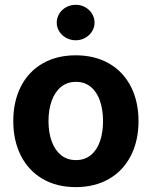

<svg xmlns="http://www.w3.org/2000/svg" viewBox="-20 -767 630 798"><path d="M35.2 -263.7Q35.2 -345.2 66.7 -407.2Q98.1 -469.2 157 -503.2Q215.8 -537.1 294.9 -537.1Q374 -537.1 433.1 -503.2Q492.2 -469.2 523.9 -407.2Q555.7 -345.2 555.7 -263.7Q555.7 -182.1 523.9 -119.9Q492.2 -57.6 433.1 -23.4Q374 10.7 294.9 10.7Q215.8 10.7 157.2 -23.4Q98.6 -57.6 66.9 -119.9Q35.2 -182.1 35.2 -263.7ZM408.2 -263.7Q408.2 -311 395.5 -347.9Q382.8 -384.8 357.4 -405.8Q332 -426.8 295.9 -426.8Q259.3 -426.8 233.6 -405.8Q208 -384.8 194.8 -347.9Q181.6 -311 181.6 -263.7Q181.6 -216.8 194.8 -179.9Q208 -143.1 233.6 -122.3Q259.3 -101.6 295.9 -101.6Q332 -101.6 357.4 -122.3Q382.8 -143.1 395.5 -179.7Q408.2 -216.3 408.2 -263.7ZM215.8 -672.9Q215.8 -692.9 226.3 -710Q236.8 -727.1 255.1 -737.1Q273.4 -747.1 294.9 -747.1Q315.9 -747.1 334 -737.1Q352.1 -727.1 362.5 -710Q373 -692.9 373 -672.9Q373 -653.3 362.5 -636.5Q352.1 -619.6 334 -609.6Q315.9 -599.6 294.9 -599.6Q273.4 -599.6 255.1 -609.6Q236.8 -619.6 226.3 -636.5Q215.8 -653.3 215.8 -672.9Z"/></svg>

Font: Pretendard Std
Style: Bold
Weight: 700
Designer: Base glyphs from Inter by Rasmus Andersson; Hangeul glyphs from Noto Sans CJK(Source Han Sans) by Jang Soo-young and Kan
Foundry: Kil Hyung-jin
Version: Version 1.309